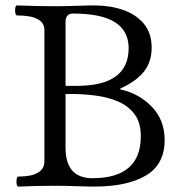

<svg xmlns="http://www.w3.org/2000/svg" viewBox="-20 -686 693 709"><path d="M48 3Q43 3 41.5 -6Q40 -15 41.5 -24.5Q43 -34 48 -34Q144 -34 144 -91V-575Q144 -629 43 -629Q38 -629 36.5 -638.5Q35 -648 36.5 -657Q38 -666 43 -666Q115 -663 185 -663Q221 -663 262 -664.5Q303 -666 329 -666Q386 -666 434 -649.5Q482 -633 511 -598.5Q540 -564 540 -510Q540 -457 511 -421Q482 -385 424 -359V-356Q493 -341 540.5 -292Q588 -243 588 -169Q588 -79 519 -38Q450 3 328 3Q303 3 262 1.5Q221 0 185 0Q117 0 48 3ZM222 -369H264Q455 -369 455 -508Q455 -572 404.5 -604Q354 -636 249 -636Q222 -636 222 -604ZM321 -28Q500 -28 500 -183Q500 -233 477.5 -263.5Q455 -294 417.5 -310.5Q380 -327 334 -333Q288 -339 241 -339H222V-141Q222 -28 321 -28Z"/></svg>

Font: Junicode SmExp
Style: Regular
Weight: 400
Width: 6
Designer: Peter S. Baker
Version: Version 2.205; ttfautohint (v1.8.4)